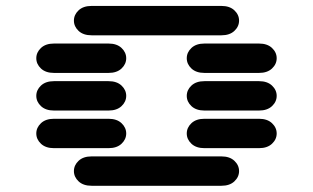

<svg xmlns="http://www.w3.org/2000/svg" viewBox="-20 -631 1040 638"><path d="M284.2 -13.7H715.8Q743.2 -13.7 758.8 -28.3Q774.4 -43 774.4 -62.5Q774.4 -82 758.8 -96.7Q743.2 -111.3 715.8 -111.3H284.2Q256.8 -111.3 241.2 -96.7Q225.6 -82 225.6 -62.5Q225.6 -43 241.2 -28.3Q256.8 -13.7 284.2 -13.7ZM159.2 -138.7H340.8Q368.2 -138.7 383.8 -153.3Q399.4 -168 399.4 -187.5Q399.4 -207 383.8 -221.7Q368.2 -236.3 340.8 -236.3H159.2Q131.8 -236.3 116.2 -221.7Q100.6 -207 100.6 -187.5Q100.6 -168 116.2 -153.3Q131.8 -138.7 159.2 -138.7ZM659.2 -138.7H840.8Q868.2 -138.7 883.8 -153.3Q899.4 -168 899.4 -187.5Q899.4 -207 883.8 -221.7Q868.2 -236.3 840.8 -236.3H659.2Q631.8 -236.3 616.2 -221.7Q600.6 -207 600.6 -187.5Q600.6 -168 616.2 -153.3Q631.8 -138.7 659.2 -138.7ZM159.2 -263.7H340.8Q368.2 -263.7 383.8 -278.3Q399.4 -293 399.4 -312.5Q399.4 -332 383.8 -346.7Q368.2 -361.3 340.8 -361.3H159.2Q131.8 -361.3 116.2 -346.7Q100.6 -332 100.6 -312.5Q100.6 -293 116.2 -278.3Q131.8 -263.7 159.2 -263.7ZM659.2 -263.7H840.8Q868.2 -263.7 883.8 -278.3Q899.4 -293 899.4 -312.5Q899.4 -332 883.8 -346.7Q868.2 -361.3 840.8 -361.3H659.2Q631.8 -361.3 616.2 -346.7Q600.6 -332 600.6 -312.5Q600.6 -293 616.2 -278.3Q631.8 -263.7 659.2 -263.7ZM159.2 -388.7H340.8Q368.2 -388.7 383.8 -403.3Q399.4 -418 399.4 -437.5Q399.4 -457 383.8 -471.7Q368.2 -486.3 340.8 -486.3H159.2Q131.8 -486.3 116.2 -471.7Q100.6 -457 100.6 -437.5Q100.6 -418 116.2 -403.3Q131.8 -388.7 159.2 -388.7ZM659.2 -388.7H840.8Q868.2 -388.7 883.8 -403.3Q899.4 -418 899.4 -437.5Q899.4 -457 883.8 -471.7Q868.2 -486.3 840.8 -486.3H659.2Q631.8 -486.3 616.2 -471.7Q600.6 -457 600.6 -437.5Q600.6 -418 616.2 -403.3Q631.8 -388.7 659.2 -388.7ZM284.2 -513.7H715.8Q743.2 -513.7 758.8 -528.3Q774.4 -543 774.4 -562.5Q774.4 -582 758.8 -596.7Q743.2 -611.3 715.8 -611.3H284.2Q256.8 -611.3 241.2 -596.7Q225.6 -582 225.6 -562.5Q225.6 -543 241.2 -528.3Q256.8 -513.7 284.2 -513.7Z"/></svg>

Font: Sixtyfour Convergence
Style: Regular
Weight: 400
Designer: Jens Kutilek
Foundry: Jens Kutilek
Version: Version 2.001